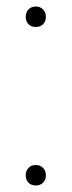

<svg xmlns="http://www.w3.org/2000/svg" viewBox="-20 -565 220 590"><path d="M90 5Q76.5 5 67.8 -3.5Q59 -12 59 -26Q59 -40.5 67.8 -49.2Q76.5 -58 90 -58Q103.5 -58 112.2 -49.2Q121 -40.5 121 -26Q121 -12 112.2 -3.5Q103.5 5 90 5ZM90 -482Q76.5 -482 67.8 -490.5Q59 -499 59 -513Q59 -527.5 67.8 -536.2Q76.5 -545 90 -545Q103.5 -545 112.2 -536.2Q121 -527.5 121 -513Q121 -499 112.2 -490.5Q103.5 -482 90 -482Z"/></svg>

Font: Encode Sans Condensed Thin
Style: Regular
Weight: 100
Width: 3
Designer: Multiple Designers
Foundry: Impallari Type
Version: Version 3.000; ttfautohint (v1.8.3) -l 8 -r 50 -G 200 -x 14 